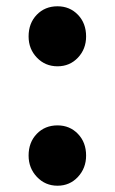

<svg xmlns="http://www.w3.org/2000/svg" viewBox="-20 -577 365 611"><path d="M71 -461Q71 -503 97 -530Q123 -557 163 -557Q202 -557 228 -530Q254 -503 254 -461Q254 -421 228 -393.5Q202 -366 163 -366Q124 -366 97.5 -393.5Q71 -421 71 -461ZM71 -82Q71 -124 97 -151Q123 -178 163 -178Q202 -178 228 -151Q254 -124 254 -82Q254 -42 228 -14Q202 14 163 14Q124 14 97.5 -14Q71 -42 71 -82Z"/></svg>

Font: Merged Yaku Han JP
Style: Bold
Weight: 700
Designer: Ryoko NISHIZUKA 西塚涼子 (kana, bopomofo & ideographs); Paul D. Hunt (Latin, Greek & Cyrillic); Sandoll Communications 산돌커뮤니
Foundry: Adobe
Version: Version 2.004